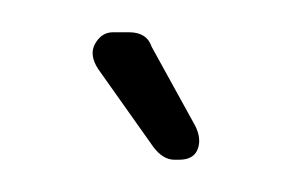

<svg xmlns="http://www.w3.org/2000/svg" viewBox="-20 -447 179 119"><path d="M91 -348H88Q81 -348 75 -356L41 -404Q35 -413 39 -420Q43 -427 50 -427H60Q71 -427 74 -418L101 -369Q105 -361 102.5 -354.5Q100 -348 91 -348Z"/></svg>

Font: Chathura
Style: Bold
Weight: 700
Designer: Appaji Ambarisha Darbha
Foundry: Aditya Fonts
Version: Version 1.002 2016